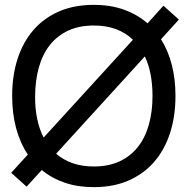

<svg xmlns="http://www.w3.org/2000/svg" viewBox="-20 -755 772 790"><path d="M26 -44 94.5 -119Q62.5 -167 46.2 -227.8Q30 -288.5 30 -360Q30 -443.5 52.2 -512.5Q74.5 -581.5 117.2 -631Q160 -680.5 222.5 -707.8Q285 -735 366 -735Q435 -735 490 -715.2Q545 -695.5 587 -659L652.5 -731.5L716 -674.5L642.5 -593.5Q672 -546.5 687 -487.8Q702 -429 702 -360Q702 -277 679.8 -208Q657.5 -139 614.8 -89.5Q572 -40 509.5 -12.5Q447 15 366 15Q300 15 246.5 -3.2Q193 -21.5 152 -55.5L89.5 13ZM527 -591.5Q497.5 -620 457.5 -635Q417.5 -650 366 -650Q305.5 -650 260.5 -629Q215.5 -608 185.2 -569.8Q155 -531.5 140 -478Q125 -424.5 124.5 -360Q123.5 -259.5 159.5 -189ZM366 -70Q426.5 -70 471.8 -91Q517 -112 547.2 -150.2Q577.5 -188.5 592.5 -242Q607.5 -295.5 607.5 -360Q607.5 -407 599.8 -448Q592 -489 576 -523L211 -122.5Q240.5 -97 279 -83.5Q317.5 -70 366 -70Z"/></svg>

Font: Vela Sans Med
Style: Regular
Weight: 500
Designer: Principal design: Mikhail Sharanda - project Manrope.
Design modification: Ravid Balaliev
Foundry: Mikhail Sharanda
Version: Version 1.001